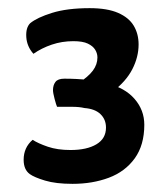

<svg xmlns="http://www.w3.org/2000/svg" viewBox="-20 -730 412 471"><path d="M158 -279Q117 -279 90.5 -287Q64 -295 53 -303Q38 -314 38 -338Q38 -368 60 -387Q74 -378 97.5 -370Q121 -362 153 -362Q193 -362 216.5 -376Q240 -390 240 -417Q240 -437 226.5 -450Q213 -463 187 -465Q175 -468 156 -468Q137 -468 120 -468Q118 -472 114 -487Q110 -502 110 -509Q110 -521 116 -529Q122 -537 138 -537Q168 -537 196 -534Q224 -531 243 -525Q286 -515 310 -487.5Q334 -460 334 -424Q334 -374 310.5 -341.5Q287 -309 247 -294Q207 -279 158 -279ZM256 -505 171 -525Q197 -542 208 -557Q219 -572 219 -589Q219 -599 213.5 -608Q208 -617 195.5 -623Q183 -629 160 -629Q132 -629 107 -620.5Q82 -612 62 -598Q46 -616 44.5 -639Q43 -662 54 -673Q71 -687 108 -698.5Q145 -710 200 -710Q243 -710 269.5 -698.5Q296 -687 308 -667Q320 -647 320 -621Q320 -590 304.5 -560Q289 -530 256 -505Z"/></svg>

Font: Yanone Kaffeesatz ExtraLight Medium
Style: Regular
Weight: 500
Version: Version 2.003